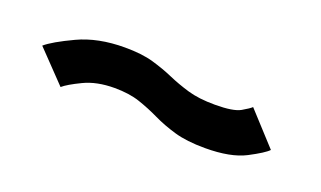

<svg xmlns="http://www.w3.org/2000/svg" viewBox="-30 -496 501 300"><g transform="rotate(20 220.0 -345.5)"><path d="M313.5 -293.5Q283 -293.5 262.5 -299.5Q242 -305.5 225.5 -313.5Q209 -321.5 191.2 -327.5Q173.5 -333.5 149 -333.5Q119.5 -333.5 98.2 -323.2Q77 -313 69 -306L20 -357Q32 -367.5 65 -383Q98 -398.5 142.5 -398.5Q171 -398.5 190 -393Q209 -387.5 225 -380.5Q241 -373.5 259.5 -368Q278 -362.5 305 -362.5Q335.5 -362.5 347.2 -369.2Q359 -376 362.5 -379.5L411.5 -326Q405 -319 380.5 -306.2Q356 -293.5 313.5 -293.5Z"/></g></svg>

Font: Anybody ExtraExpanded
Style: Regular
Weight: 400
Width: 8
Designer: Tyler Finck
Foundry: Etcetera Type Company
Version: Version 1.010; ttfautohint (v1.8.3) -l 8 -r 50 -G 200 -x 14 